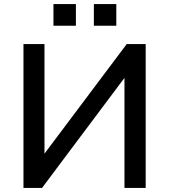

<svg xmlns="http://www.w3.org/2000/svg" viewBox="-20 -921 828 941"><path d="M95 0V-705H198V-156H189L601 -705H694V0H590V-550H598L186 0ZM440 -795V-901H550V-795ZM242 -795V-901H352V-795Z"/></svg>

Font: Nunito Sans 9pt SemiBold
Style: Regular
Weight: 600
Version: Version 3.101;gftools[0.9.27]